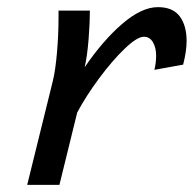

<svg xmlns="http://www.w3.org/2000/svg" viewBox="-20 -518 543 538"><path d="M56.2 0 127.9 -290.5Q135.3 -320.3 139.6 -370.4Q144 -420.4 144 -469.2V-488.3H231.9Q231.9 -455.6 228.3 -408.7Q224.6 -361.8 217.3 -329.6Q268.1 -404.3 322.5 -451.2Q377 -498 422.4 -498Q464.4 -498 483.6 -472.2Q502.9 -446.3 502.9 -402.8Q502.9 -375 493.2 -336.9L412.6 -322.3Q417.5 -342.3 417.5 -361.3Q417.5 -384.8 408.4 -399.9Q399.4 -415 383.3 -415Q364.3 -415 329.6 -381.8Q294.9 -348.6 257.8 -298.6Q220.7 -248.5 196.3 -202.6L146.5 0Z"/></svg>

Font: Lesson One
Style: Italic
Weight: 400
Italic angle: -14°
Designer: But Ko, Victor Gaultney, Annie Olsen, Julie Remington, Don Collingsworth, Eric Hays, Becca Hirsbrunner
Version: Version 1.100